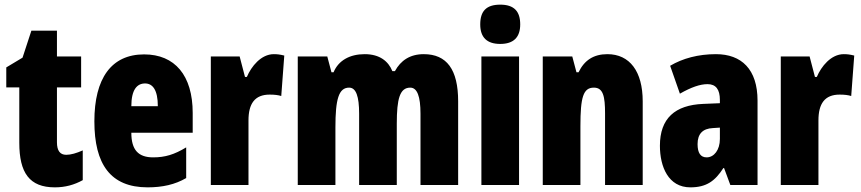

<svg xmlns="http://www.w3.org/2000/svg" viewBox="-20 -796 3703 826"><path d="M265 -130C238 -130 225 -148 225 -184V-420H329V-553H225V-664H115L77 -548L7 -506V-420H63V-182C63 -52 107 10 216 10C261 10 300 -1 336 -21V-149C309 -137 285 -130 265 -130Z M600 -562C459 -562 386 -459 386 -274C386 -90 455 10 615 10C679 10 733 -2 781 -30V-162C730 -131 690 -119 639 -119C575 -119 545 -151 545 -225H809V-310C809 -472 732 -562 600 -562ZM604 -437C637 -437 659 -409 659 -339H545C545 -411 570 -437 604 -437Z M1158 -563C1103 -563 1061 -510 1042 -465H1034L1011 -553H887V0H1049V-278C1049 -350 1076 -389 1140 -389C1161 -389 1177 -387 1190 -383L1203 -557C1183 -562 1171 -563 1158 -563Z M1803 -563C1744 -563 1704 -536 1679 -490H1668C1651 -532 1614 -563 1549 -563C1485 -563 1436 -536 1415 -485H1406L1388 -553H1261V0H1423V-248C1423 -369 1437 -419 1482 -419C1512 -419 1525 -381 1525 -307V0H1687V-264C1687 -371 1700 -419 1745 -419C1775 -419 1789 -381 1789 -307V0H1951V-360C1951 -497 1902 -563 1803 -563Z M2132 -776C2072 -776 2046 -748 2046 -691C2046 -635 2075 -607 2132 -607C2189 -607 2218 -635 2218 -691C2218 -747 2192 -776 2132 -776ZM2213 -553H2051V0H2213Z M2593 -563C2534 -563 2494 -537 2469 -485H2460L2442 -553H2315V0H2477V-253C2477 -378 2489 -419 2535 -419C2575 -419 2583 -381 2583 -308V0H2745V-360C2745 -489 2689 -563 2593 -563Z M3060 -563C2984 -563 2917 -545 2863 -513L2905 -393C2954 -421 2992 -434 3024 -434C3060 -434 3077 -411 3077 -366V-352L3005 -349C2884 -344 2819 -287 2819 -169C2819 -79 2855 10 2950 10C3019 10 3056 -17 3092 -73H3095L3122 0H3239V-363C3239 -498 3170 -563 3060 -563ZM3047 -245 3077 -247V-198C3077 -151 3052 -119 3020 -119C2994 -119 2981 -138 2981 -176C2981 -220 3003 -243 3047 -245Z M3610 -563C3555 -563 3513 -510 3494 -465H3486L3463 -553H3339V0H3501V-278C3501 -350 3528 -389 3592 -389C3613 -389 3629 -387 3642 -383L3655 -557C3635 -562 3623 -563 3610 -563Z"/></svg>

Font: Noto Sans Arabic ExtCond Blk
Style: Regular
Weight: 900
Width: 2
Designer: Monotype Design Team, Nadine Chahine, Nizar Qandah and Khaled Hosny
Foundry: Monotype Imaging Inc.
Version: Version 2.012